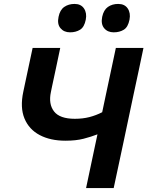

<svg xmlns="http://www.w3.org/2000/svg" viewBox="-20 -957 750 977"><path d="M418 0Q429.5 -55 440.8 -107.8Q452 -160.5 465.5 -224.5L476 -273.5Q444 -261 405.2 -251Q366.5 -241 313 -241Q236 -241 181.8 -269.8Q127.5 -298.5 104.5 -354.2Q81.5 -410 98.5 -490Q101 -501.5 103 -511.2Q105 -521 107.5 -532.5Q118.5 -585 127.5 -626.5Q136.5 -668 146 -713H286.5Q275 -658 265.2 -612Q255.5 -566 244.5 -515.5L239 -488.5Q226 -427.5 255 -390Q284 -352.5 361 -352.5Q401 -352.5 435 -361.2Q469 -370 500 -386L518.5 -473.5Q533 -542 545 -598Q557 -654 569.5 -713H710Q697.5 -654 685.8 -598Q674 -542 659 -473L608.5 -234Q594 -166 582.5 -112.2Q571 -58.5 558.5 0ZM558.5 -792.5Q527.5 -792.5 510 -813.5Q492.5 -834.5 500 -871.5Q507.5 -906.5 529.2 -921.8Q551 -937 581.5 -937Q614.5 -937 630 -913.8Q645.5 -890.5 639 -857Q631.5 -819 610 -805.8Q588.5 -792.5 558.5 -792.5ZM336.5 -792.5Q305.5 -792.5 287.8 -813.5Q270 -834.5 278 -871.5Q285 -906.5 307 -921.8Q329 -937 359.5 -937Q392 -937 407.5 -913.8Q423 -890.5 416.5 -857Q409 -819 387.5 -805.8Q366 -792.5 336.5 -792.5Z"/></svg>

Font: Commissioner SemiBold
Style: Italic
Weight: 600
Italic angle: -12°
Designer: Kostas Bartsokas
Foundry: Kostas Bartsokas
Version: Version 1.000; ttfautohint (v1.8.3)